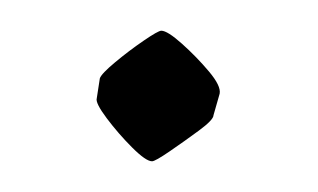

<svg xmlns="http://www.w3.org/2000/svg" viewBox="-20 -383 207 125"><path d="M45 -332Q46 -335 55 -342.5Q64 -350 73.5 -356.5Q83 -363 85 -363Q89 -363 98.5 -354.5Q108 -346 116 -336.5Q124 -327 123 -322L119 -308Q119 -305 109.5 -298Q100 -291 90.5 -284.5Q81 -278 79 -278Q75 -278 66 -287Q57 -296 49.5 -306Q42 -316 43 -319Z"/></svg>

Font: Grenze Gotisch ExtraLight
Style: Regular
Weight: 200
Designer: Renata Polastri
Foundry: Omnibus-Type
Version: Version 1.001